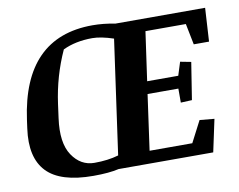

<svg xmlns="http://www.w3.org/2000/svg" viewBox="-75 -771 1096 882"><g transform="rotate(-10 473.0 -330.0)"><path d="M396.5 -613.3Q317.9 -613.3 259.3 -585Q207 -470.7 189.5 -343.3L180.7 -278.3Q165 -165 204.3 -106.2Q243.7 -47.4 307.6 -47.4Q371.1 -47.4 420.4 -62L495.1 -593.8Q436.5 -613.3 396.5 -613.3ZM407.7 -671.4Q458 -671.4 513.7 -660.6H931.6L922.4 -504.4H851.1L831.5 -602.5H643.1L610.8 -374.5H755.9L775.4 -436.5L825.7 -426.8L798.3 -253.4L746.1 -251V-316.4H602.5L566.4 -58.1H765.6L816.9 -157.2L885.3 -150.9L853 0H411.6Q366.2 10.7 293 10.7Q139.2 10.7 75.7 -56.2Q12.2 -123 30.8 -256.3L36.1 -294.9Q87.9 -671.4 407.7 -671.4Z"/></g></svg>

Font: NoticiaText-BoldItalic
Style: Bold Italic
Weight: 700
Italic angle: -8°
Designer: JM Sole
Foundry: JM Sole
Version: Version 1.003